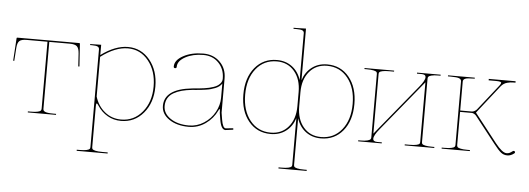

<svg xmlns="http://www.w3.org/2000/svg" viewBox="-58 -940 3742 1357"><g transform="rotate(5 1812.5 -261.0)"><path d="M20 -355.5 30.3 -515.6Q30.3 -520 35.6 -520H474.6Q479.5 -520 479.5 -515.6L490.2 -355.5L481.9 -354.5L476.1 -447.3Q473.6 -483.4 459.2 -496.6Q444.8 -509.8 407.7 -509.8H262.7V-35.2Q262.7 -28.8 264.9 -24.4Q267.1 -20 274.2 -15.9Q281.2 -11.7 297.1 -9.5Q313 -7.3 337.4 -7.3H355V0H154.8V-7.3H174.8Q207 -7.3 224.4 -11.5Q241.7 -15.6 245.8 -21Q250 -26.4 250 -35.2V-509.8H102.5Q65.4 -509.8 51 -496.6Q36.6 -483.4 34.2 -447.3L27.8 -354.5Z M522.5 232.4H542.5Q574.7 232.4 592 228.3Q609.4 224.1 613.3 219Q617.2 213.9 617.2 205.1V-487.3Q617.2 -501.5 605.5 -507.1Q593.8 -512.7 564.9 -512.7H552.2V-520H564.9L629.9 -521.5V-448.7Q730 -522.5 820.8 -522.5Q915 -522.5 976.1 -448Q1037.1 -373.5 1037.1 -259.8Q1037.1 -146 974.6 -71.8Q912.1 2.4 815.9 2.4Q763.2 2.4 720 -22.5Q676.8 -47.4 648.4 -91.3Q639.6 -105.5 634.8 -105.5Q629.9 -105.5 629.9 -86.9V205.1Q629.9 213.9 633.8 219Q637.7 224.1 655 228.3Q672.4 232.4 704.6 232.4H742.2V240.2H522.5ZM629.9 -154.3Q650.4 -87.4 700 -47.4Q749.5 -7.3 815.9 -7.3Q906.7 -7.3 965.8 -78.6Q1024.9 -149.9 1024.9 -259.8Q1024.9 -369.6 967.3 -441.2Q909.7 -512.7 820.8 -512.7Q731.4 -512.7 629.9 -436Z M1102.1 -129.9Q1102.1 -249.5 1296.4 -270Q1302.2 -270.5 1321.8 -272.5Q1341.3 -274.4 1352.8 -275.4Q1364.3 -276.4 1384.3 -279.3Q1404.3 -282.2 1417.2 -285.4Q1430.2 -288.6 1446.5 -293.9Q1462.9 -299.3 1473.1 -305.7Q1483.4 -312 1492.2 -321.3Q1501 -330.6 1504.4 -341.3Q1506.8 -350.1 1506.8 -357.4V-360.4Q1506.3 -426.3 1464.4 -469.5Q1422.4 -512.7 1356.4 -512.7Q1281.2 -512.7 1228.3 -483.6Q1175.3 -454.6 1175.3 -413.1Q1175.3 -402.3 1165 -402.3Q1154.3 -402.3 1154.3 -413.1Q1154.3 -458.5 1213.1 -490.5Q1272 -522.5 1355 -522.5Q1426.8 -522.5 1473.1 -476.8Q1519.5 -431.2 1519.5 -360.4V-117.7L1527.3 -69.8Q1537.1 -10.3 1557.6 -9.8L1611.3 -15.1L1612.3 -4.9L1557.6 2.4H1557.1Q1525.9 2.4 1514.6 -67.9Q1513.7 -73.2 1511.7 -85.9Q1509.8 -98.6 1508.3 -106.9Q1506.8 -115.2 1506.8 -117.2V-127.9Q1506.8 -141.6 1503.4 -141.6Q1500 -141.6 1495.6 -130.9Q1468.3 -72.8 1415 -35.2Q1361.8 2.4 1296.9 2.4Q1211.9 2.4 1157 -34.9Q1102.1 -72.3 1102.1 -129.9ZM1114.3 -129.9Q1114.3 -76.7 1165.8 -42Q1217.3 -7.3 1296.9 -7.3Q1354 -7.3 1403.1 -39.1Q1452.1 -70.8 1479.5 -120.4Q1506.8 -169.9 1506.8 -222.7V-323.2Q1500 -312 1488 -302.7Q1476.1 -293.5 1459.7 -287.1Q1443.4 -280.8 1428.2 -276.6Q1413.1 -272.5 1391.8 -269.5Q1370.6 -266.6 1357.7 -265.1Q1344.7 -263.7 1324 -262Q1303.2 -260.3 1297.4 -259.8Q1256.8 -255.4 1225.6 -247.1Q1194.3 -238.8 1168.2 -223.9Q1142.1 -209 1128.2 -185.3Q1114.3 -161.6 1114.3 -129.9Z M1877.4 -522.5Q1939.9 -522.5 1985.1 -488.5Q2030.3 -454.6 2049.3 -395V-727.5Q2049.3 -741.2 2037.6 -746.8Q2025.9 -752.4 1996.6 -752.4H1974.1V-759.8H1996.6L2062 -761.7V-395Q2081.1 -454.6 2126.2 -488.5Q2171.4 -522.5 2233.9 -522.5Q2330.6 -522.5 2389.9 -450.2Q2449.2 -377.9 2449.2 -259.8Q2449.2 -141.6 2389.9 -69.6Q2330.6 2.4 2233.9 2.4Q2171.4 2.4 2126.2 -31.5Q2081.1 -65.4 2062 -125V205.1Q2062 213.9 2065.9 219Q2069.8 224.1 2087.2 228.3Q2104.5 232.4 2136.7 232.4H2154.3V240.2H1954.1V232.4H1974.1Q2006.3 232.4 2023.7 228.3Q2041 224.1 2045.2 219Q2049.3 213.9 2049.3 205.1V-125Q2030.3 -65.4 1985.1 -31.5Q1939.9 2.4 1877.4 2.4Q1780.8 2.4 1721.2 -69.6Q1661.6 -141.6 1661.6 -259.8Q1661.6 -377.9 1721.2 -450.2Q1780.8 -522.5 1877.4 -522.5ZM1674.3 -259.8Q1674.3 -146.5 1730.2 -76.9Q1786.1 -7.3 1877.4 -7.3Q1955.1 -7.3 2002.2 -63Q2049.3 -118.7 2049.3 -210V-310.1Q2049.3 -401.4 2002.2 -457Q1955.1 -512.7 1877.4 -512.7Q1786.1 -512.7 1730.2 -443.1Q1674.3 -373.5 1674.3 -259.8ZM2062 -210Q2062 -118.7 2109.1 -63Q2156.2 -7.3 2233.9 -7.3Q2325.2 -7.3 2381.1 -76.9Q2437 -146.5 2437 -259.8Q2437 -373.5 2381.1 -443.1Q2325.2 -512.7 2233.9 -512.7Q2156.2 -512.7 2109.1 -457Q2062 -401.4 2062 -310.1Z M2498.5 0V-7.3H2513.7Q2545.9 -7.3 2563.2 -12Q2580.6 -16.6 2584.7 -22Q2588.9 -27.3 2588.9 -36.1V-486.3Q2588.9 -495.1 2584.7 -500Q2580.6 -504.9 2563.2 -508.8Q2545.9 -512.7 2513.7 -512.7H2498.5V-520H2708.5V-512.7H2676.3Q2644 -512.7 2626.7 -508.8Q2609.4 -504.9 2605.2 -500Q2601.1 -495.1 2601.1 -486.3V-63.5L2895 -422.4Q2933.6 -468.8 2933.6 -492.7Q2933.6 -512.7 2903.3 -512.7H2871.1V-520H3038.6V-512.7H3023.9Q2991.7 -512.7 2974.4 -508.1Q2957 -503.4 2952.9 -498Q2948.7 -492.7 2948.7 -483.9V-33.7Q2948.7 -24.9 2952.9 -20Q2957 -15.1 2974.4 -11.2Q2991.7 -7.3 3023.9 -7.3H3038.6V0H2828.6V-7.3H2861.3Q2893.6 -7.3 2910.9 -11.2Q2928.2 -15.1 2932.1 -20Q2936 -24.9 2936 -33.7V-457L2642.1 -98.1Q2603.5 -51.8 2603.5 -27.8Q2603.5 -7.3 2634.3 -7.3H2666V0Z M3090.8 0V-7.3H3110.8Q3143.1 -7.3 3160.4 -11.5Q3177.7 -15.6 3181.9 -21Q3186 -26.4 3186 -35.2V-485.8Q3186 -499.5 3171.1 -506.1Q3156.2 -512.7 3110.8 -512.7H3090.8V-520H3280.8V-512.7H3273.4Q3228 -512.7 3213.1 -506.1Q3198.2 -499.5 3198.2 -485.8V-279.8H3281.7Q3289.6 -279.8 3300 -285.6Q3310.5 -291.5 3315.9 -298.3L3459.5 -480Q3469.7 -493.2 3469.7 -500Q3469.7 -509.8 3431.6 -509.8H3379.9V-520H3570.3V-509.8Q3569.8 -509.8 3556.4 -509.8Q3543 -509.8 3534.7 -508.5Q3526.4 -507.3 3512.9 -504.2Q3499.5 -501 3488 -493.4Q3476.6 -485.8 3467.3 -474.1L3310.5 -274.9L3470.2 -71.3Q3520.5 -7.8 3550.3 -7.8Q3563.5 -7.8 3572 -12Q3580.6 -16.1 3593.3 -25.9Q3596.7 -28.3 3600.6 -28.3Q3604.5 -28.3 3607.2 -25.6Q3609.9 -22.9 3609.9 -19Q3609.9 -14.2 3605.5 -11.2Q3582 7.3 3557.1 7.3Q3531.2 7.3 3512 -8.1Q3492.7 -23.4 3460 -65.4L3313.5 -252Q3309.1 -258.3 3299.3 -264.2Q3289.6 -270 3281.7 -270H3198.2V-35.2Q3198.2 -26.4 3202.4 -21Q3206.5 -15.6 3223.9 -11.5Q3241.2 -7.3 3273.4 -7.3H3291V0Z"/></g></svg>

Font: Znikomit
Style: Regular
Weight: 100
Designer: gluk
Foundry: gluk
Version: Version 0.53